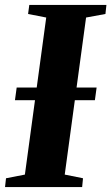

<svg xmlns="http://www.w3.org/2000/svg" viewBox="-34 -763 454 783"><path d="M-13.5 0 -9.5 -36 67.5 -51 154.5 -691.5 80.5 -706 85.5 -743H400L396 -706L317 -691.5L230 -51L304.5 -36L301 0ZM27 -354.5 34 -406H360L353 -354.5Z"/></svg>

Font: Merriweather 72pt ExtraBold
Style: Italic
Weight: 800
Italic angle: -7.8°
Version: Version 2.101